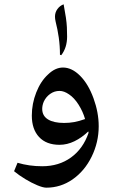

<svg xmlns="http://www.w3.org/2000/svg" viewBox="-20 -804 527 887"><path d="M194 63Q179 63 152.5 52Q126 41 97 23.5Q68 6 45 -13L61 -52Q115 -36 175 -36Q252 -36 308 -76.5Q364 -117 389 -190L388 -197Q358 -168 324 -151.5Q290 -135 255 -135Q194 -135 160.5 -171Q127 -207 127 -270Q127 -325 147.5 -377Q168 -429 202 -460Q235 -492 271 -492Q312 -492 350 -454Q388 -416 412 -350Q436 -284 436 -221Q436 -147 403.5 -80.5Q371 -14 315 25Q260 63 194 63ZM276 -236Q300 -236 322.5 -240Q345 -244 373 -254Q363 -289 343 -320.5Q323 -352 299 -368Q276 -384 255 -384Q231 -384 211.5 -370Q192 -356 182 -334Q175 -317 175 -301Q175 -269 201.5 -252.5Q228 -236 276 -236ZM263 -549 257 -551Q257 -592 251.5 -630.5Q246 -669 237 -704Q234 -717 234 -727Q234 -747 245.5 -762.5Q257 -778 274 -784Q281 -747 284.5 -722.5Q288 -698 289 -678Q290 -658 290 -635Q290 -584 263 -549Z"/></svg>

Font: Noto Naskh Arabic UI Semi
Style: Bold
Weight: 700
Designer: Monotype Design Team, David Williams, Mohamad Dakak and Nizar Qandah
Foundry: Monotype Imaging Inc.
Version: Version 2.014; ttfautohint (v1.8.4.7-5d5b)